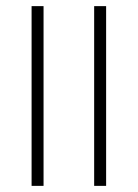

<svg xmlns="http://www.w3.org/2000/svg" viewBox="-20 -606 450 626"><path d="M287 0V-586H326V0ZM83 0V-586H122V0Z"/></svg>

Font: Noto Sans Hebrew SemiCondensed ExtraLight
Style: Regular
Weight: 200
Width: 4
Designer: Monotype Design Team
Foundry: Monotype Imaging Inc.
Version: Version 2.004; ttfautohint (v1.8.4.7-5d5b)